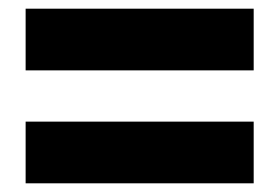

<svg xmlns="http://www.w3.org/2000/svg" viewBox="-20 -583 645 442"><path d="M39 -563H564V-421H39ZM39 -303H564V-161H39Z"/></svg>

Font: Nebula Sans Black
Style: Regular
Weight: 900
Designer: Paul D. Hunt for Adobe (as Source Sans)
Foundry: Nebula Entertainment & Broadcasting LLC
Version: Version 1.010